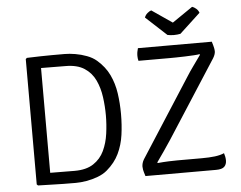

<svg xmlns="http://www.w3.org/2000/svg" viewBox="-58 -949 1284 1024"><g transform="rotate(-5 584.0 -437.0)"><path d="M579 -341Q579 -282.5 571.5 -229.2Q564 -176 542 -130Q520 -84 476.5 -47Q455.5 -29 425.5 -17.8Q395.5 -6.5 364.2 -1.2Q333 4 307.5 4Q268.5 4 239 3.5Q209.5 3 179 2Q148.5 1 105 0L98.5 -6V-677L105 -683Q148 -684.5 178.8 -685.2Q209.5 -686 239 -686Q268.5 -686 307.5 -686Q333 -686 364.2 -680.8Q395.5 -675.5 425.5 -664.2Q455.5 -653 476.5 -635Q519.5 -598 541.5 -551.8Q563.5 -505.5 571.2 -452.2Q579 -399 579 -341ZM498 -341Q498 -389.5 491.2 -439Q484.5 -488.5 465 -530Q445.5 -571.5 407.2 -596.5Q369 -621.5 306.5 -621.5Q272 -621.5 243 -622Q214 -622.5 175.5 -622.5V-61.5Q214 -61.5 243 -61Q272 -60.5 306.5 -60.5Q369 -60.5 407.2 -85.8Q445.5 -111 465 -152.5Q484.5 -194 491.2 -243.5Q498 -293 498 -341ZM949.5 -509Q965.5 -534.5 984.8 -561.2Q1004 -588 1026.5 -619.5L1023.5 -622.5Q1014.5 -620.5 992.8 -619.2Q971 -618 945.2 -617Q919.5 -616 897.8 -615.8Q876 -615.5 866.5 -615.5H696.5Q693 -628 693 -642Q693 -662.5 699.5 -683H1095Q1102.5 -658.5 1104.5 -648Q1106.5 -637.5 1106.5 -630.5Q1106.5 -615 1094.5 -595L828 -181.5Q811 -155 789.8 -124.8Q768.5 -94.5 749 -66.5L752 -63.5Q783.5 -66.5 810.8 -67.5Q838 -68.5 856.5 -68.5H987Q1028 -68.5 1058 -72.2Q1088 -76 1108 -85Q1111 -76 1113 -65.8Q1115 -55.5 1115 -45.5Q1115 -24.5 1102.5 -12.2Q1090 0 1058 0H680Q672 -25 670.2 -34.8Q668.5 -44.5 668.5 -51.5Q668.5 -60 671.2 -70Q674 -80 680 -90ZM1006.5 -877.5Q1016.5 -874.5 1027.5 -865.2Q1038.5 -856 1043 -842.5L932 -739.5Q924.5 -738 915.5 -737Q906.5 -736 897 -736Q887.5 -736 878.5 -737Q869.5 -738 862.5 -739.5L751 -842.5Q756 -856 766.8 -865.2Q777.5 -874.5 787.5 -877.5L897 -802.5Z"/></g></svg>

Font: Signika SC Light
Style: Regular
Weight: 300
Designer: Anna Giedryś
Foundry: Anna Giedryś
Version: Version 2.000; ttfautohint (v1.8.3) -l 8 -r 50 -G 200 -x 9 -